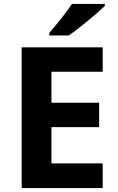

<svg xmlns="http://www.w3.org/2000/svg" viewBox="-20 -954 600 974"><path d="M512 -924V-934H345C316 -889 262 -824 230 -787V-774H329C380 -809 474 -887 512 -924ZM501 0V-125H241V-309H483V-433H241V-590H501V-714H90V0Z"/></svg>

Font: Noto Sans Lisu
Style: Bold
Weight: 700
Designer: Monotype Design Team. David Williams.
Foundry: Monotype Imaging Inc.
Version: Version 2.102